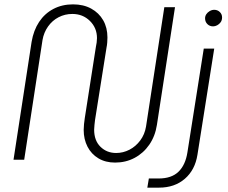

<svg xmlns="http://www.w3.org/2000/svg" viewBox="-20 -733 1044 881"><path d="M508 13Q464 13 431.5 -6.5Q399 -26 381.5 -60Q364 -94 364 -137Q364 -149 365.5 -163.5Q367 -178 369 -191L420 -518Q422 -526 423.5 -537.5Q425 -549 425 -558Q425 -605 392.5 -637Q360 -669 312 -669Q278 -669 249 -654Q220 -639 200.5 -611.5Q181 -584 175 -549L91 0H42L125 -541Q134 -594 159.5 -632.5Q185 -671 225 -692Q265 -713 315 -713Q363 -713 398.5 -693.5Q434 -674 453.5 -640Q473 -606 473 -561Q473 -550 472 -537.5Q471 -525 469 -516L416 -182Q415 -172 413.5 -160Q412 -148 412 -138Q412 -88 441 -59.5Q470 -31 513 -31Q545 -31 574 -46Q603 -61 623.5 -88.5Q644 -116 650 -152L734 -700H783L700 -160Q692 -108 665 -69Q638 -30 597.5 -8.5Q557 13 508 13ZM656 128 663 86H708Q767 86 799 55Q831 24 840 -34L915 -510H963L886 -23Q875 47 828 87.5Q781 128 710 128ZM958 -612Q942 -612 931.5 -622.5Q921 -633 921 -649Q921 -659 926.5 -667.5Q932 -676 942 -682Q952 -688 963 -688Q978 -688 988.5 -678Q999 -668 999 -653Q999 -640 992.5 -631Q986 -622 976.5 -617Q967 -612 958 -612Z"/></svg>

Font: MuseoModerno ExtraLight
Style: Italic
Weight: 250
Italic angle: -9°
Designer: Pablo Cosgaya, Héctor Gatti, Marcela Romero, and the Authors of The MuseoModerno Project.
Foundry: Omnibus-Type Team
Version: Version 1.003